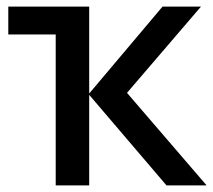

<svg xmlns="http://www.w3.org/2000/svg" viewBox="-20 -559 643 579"><path d="M148 0V-455H5V-539H249V-277L470 -539H586L363 -279L603 0H482L249 -273V0Z"/></svg>

Font: Noto Sans Mono Medium
Style: Regular
Weight: 500
Designer: Monotype Design Team
Foundry: Monotype Imaging Inc.
Version: Version 2.014